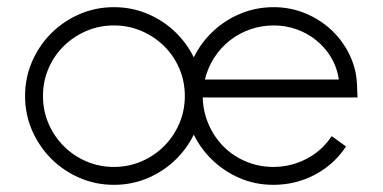

<svg xmlns="http://www.w3.org/2000/svg" viewBox="-20 -522 1068 536"><path d="M743 -6Q692 -6 647.5 -25.5Q603 -45 569 -79Q535 -113 515.5 -158Q496 -203 496 -254Q496 -305 515.5 -350Q535 -395 569 -429Q603 -463 648 -482.5Q693 -502 744 -502Q791 -502 833 -484.5Q875 -467 907 -436.5Q939 -406 958 -364.5Q977 -323 977 -275L978 -250H546Q547 -210 562.5 -174.5Q578 -139 604.5 -112.5Q631 -86 667 -71Q703 -56 743 -56Q792 -56 835.5 -78.5Q879 -101 906 -142L946 -113Q912 -62 858.5 -34Q805 -6 743 -6ZM926 -300Q921 -334 904.5 -361.5Q888 -389 863.5 -409Q839 -429 808.5 -440Q778 -451 744 -451Q710 -451 678.5 -440Q647 -429 621.5 -409Q596 -389 578 -361Q560 -333 552 -300ZM394 -25.5Q349 -6 298 -6Q247 -6 202 -25.5Q157 -45 123 -79Q89 -113 69.5 -158Q50 -203 50 -254Q50 -305 69.5 -350Q89 -395 123 -429Q157 -463 202 -482.5Q247 -502 298 -502Q349 -502 394 -482.5Q439 -463 473 -429Q507 -395 526.5 -350Q546 -305 546 -254Q546 -203 526.5 -158Q507 -113 473 -79Q439 -45 394 -25.5ZM375 -435.5Q339 -451 298 -451Q257 -451 221 -435.5Q185 -420 158 -393.5Q131 -367 115.5 -331Q100 -295 100 -254Q100 -213 115.5 -177Q131 -141 158 -114Q185 -87 221 -71.5Q257 -56 298 -56Q339 -56 375 -71.5Q411 -87 438 -114Q465 -141 480.5 -177Q496 -213 496 -254Q496 -295 480.5 -331Q465 -367 438 -393.5Q411 -420 375 -435.5Z"/></svg>

Font: Leon Sans
Style: Light
Weight: 300
Designer: Jongmin Kim
Version: Version 1.2